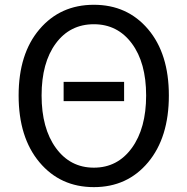

<svg xmlns="http://www.w3.org/2000/svg" viewBox="-20 -767 781 800"><path d="M245.1 -345.7V-425.8H497.1V-345.7ZM57.6 -369.1Q57.6 -543 144.5 -645Q231.4 -747.1 371.1 -747.1Q510.7 -747.1 597.2 -645Q683.6 -543 683.6 -369.1Q683.6 -194.3 597.2 -90.8Q510.7 12.7 371.1 12.7Q231.4 12.7 144.5 -90.8Q57.6 -194.3 57.6 -369.1ZM371.1 -666Q271.5 -666 212.4 -585.9Q153.3 -505.9 153.3 -369.1Q153.3 -232.4 212.9 -150.4Q272.5 -68.4 371.1 -68.4Q469.7 -68.4 529.3 -150.4Q588.9 -232.4 588.9 -369.1Q588.9 -505.9 529.3 -585.9Q469.7 -666 371.1 -666Z"/></svg>

Font: GenYoGothic TW TTF Regular
Style: Regular
Weight: 400
Version: Version 1.300